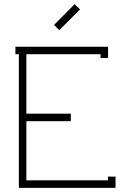

<svg xmlns="http://www.w3.org/2000/svg" viewBox="-20 -904 611 924"><path d="M265.1 -758.8 240.2 -784.2 338.9 -883.8 365.2 -858.9ZM463.9 -643.1H106.9V-356.9H320.8V-320.8H106.9V-36.1H500V-54.2H536.1V0H70.8V-643.1H54.2V-679.2H500V-625H463.9Z"/></svg>

Font: RawengulkPcs
Style: Regular
Weight: 400
Version: Version 0.92